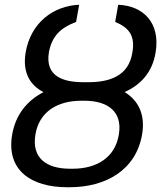

<svg xmlns="http://www.w3.org/2000/svg" viewBox="-20 -780 680 810"><path d="M323.9 -355.1H335.2C436.1 -355.1 497.2 -308.2 481.5 -213.1C465.9 -115.1 387.8 -68.2 286.9 -68.2H275.6C173.3 -68.2 113.6 -115.1 129.3 -211.6C144.9 -308.2 221.6 -355.1 323.9 -355.1ZM31.2 -211.6C5.7 -62.5 110.8 9.9 262.8 9.9H274.1C426.1 9.9 554 -62.5 579.5 -213.1C593.8 -296.9 563.6 -356.5 505.7 -391.7C572.4 -421.2 622.5 -473.7 636.4 -558.2C657.7 -684.7 583.8 -755.7 478.7 -759.9L465.9 -687.5C524.1 -663.4 551.1 -629.3 538.4 -558.2C522.7 -458.8 441.8 -433.2 352.3 -433.2H332.4C244.3 -433.2 170.5 -458.8 186.1 -558.2C198.9 -629.3 237.2 -663.4 301.1 -687.5L313.9 -759.9C206 -755.7 109.4 -684.7 88.1 -558.2C74.2 -473.7 106.5 -420.8 163.7 -391.3C94.8 -356.2 45.5 -296.2 31.2 -211.6Z"/></svg>

Font: Magic Ui Pro
Style: Italic
Weight: 400
Italic angle: -9.39999°
Designer: Stefan Endress, Andreas Faust
Version: Version 1.000;FEAKit 1.0